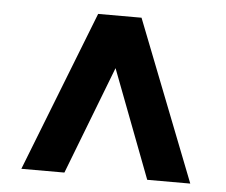

<svg xmlns="http://www.w3.org/2000/svg" viewBox="-42 -675 684 582"><g transform="rotate(5 300.0 -384.0)"><path d="M43 -140 234 -628H366L557 -140H426L281 -521H321L174 -140Z"/></g></svg>

Font: Nunito Sans 9pt Black
Style: Regular
Weight: 900
Version: Version 3.101;gftools[0.9.27]